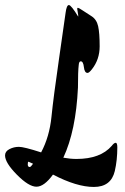

<svg xmlns="http://www.w3.org/2000/svg" viewBox="-80 -792 496 761"><path d="M226 -757Q226 -761 229 -761Q232 -761 247 -751Q262 -741 282.5 -728Q303 -715 309 -688Q315 -661 315 -608.5Q315 -556 284 -517Q273 -503 267 -503Q255 -503 252.5 -526Q250 -549 240 -549Q233 -549 232 -534Q229 -510 229 -445Q221 -274 171 -167Q199 -162 223 -162Q318 -162 363 -214Q372 -226 378.5 -226Q385 -226 385 -208Q385 -157 375 -114Q360 -51 292 -51Q224 -51 130 -100Q95 -52 64.5 -52Q34 -52 -13 -99.5Q-60 -147 -60 -176Q-60 -192 -42.5 -201Q-25 -210 -5 -210Q15 -210 83 -188Q116 -250 124 -329Q132 -408 154 -559.5Q176 -711 180 -741.5Q184 -772 193 -772Q202 -772 230 -726V-732ZM33 -151Q30 -151 30 -140.5Q30 -130 38 -130Q42 -130 51 -143Z"/></svg>

Font: Ma Shan Zheng
Style: Regular
Weight: 400
Designer: ZhongQi
Foundry: ZhongQi
Version: Version 2.001